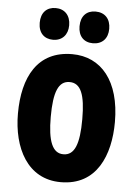

<svg xmlns="http://www.w3.org/2000/svg" viewBox="-54 -798 606 850"><g transform="rotate(5 249.0 -373.0)"><path d="M94 -685C94 -640 120 -615 159 -615C199 -615 225 -642 225 -685C225 -729 199 -756 159 -756C120 -756 94 -731 94 -685ZM271 -685C271 -641 296 -615 336 -615C378 -615 403 -642 403 -685C403 -729 378 -756 336 -756C297 -756 271 -731 271 -685ZM464 -276C464 -458 379 -559 250 -559C96 -559 33 -439 33 -276C33 -125 99 10 248 10C408 10 464 -129 464 -276ZM179 -274C179 -386 200 -435 249 -435C299 -435 319 -385 319 -276C319 -166 299 -114 249 -114C200 -114 179 -167 179 -274Z"/></g></svg>

Font: Noto Sans Kannada ExtraCondensed ExtraBold
Style: Regular
Weight: 800
Width: 2
Designer: Jelle Bosma - Monotype Design Team
Foundry: Monotype Imaging Inc.
Version: Version 2.005